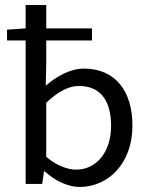

<svg xmlns="http://www.w3.org/2000/svg" viewBox="-20 -732 584 764"><path d="M297 12C408 12 507 -79 507 -232C507 -368 440 -459 314 -459C260 -459 206 -429 162 -391L164 -478V-571H346V-619H164V-712H82V-619L8 -614V-571H82V0H148L155 -50H158C201 -11 252 12 297 12ZM283 -57C251 -57 207 -71 164 -108V-323C210 -367 253 -390 294 -390C386 -390 422 -323 422 -231C422 -126 363 -57 283 -57Z"/></svg>

Font: Giro Sans Regular
Style: Regular
Weight: 400
Designer: Paul D. Hunt
Foundry: Adobe Systems Incorporated
Version: Version 1.000;PS 1.0;hotconv 1.0.88;makeotf.lib2.5.647800